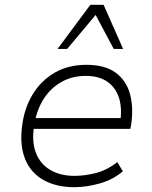

<svg xmlns="http://www.w3.org/2000/svg" viewBox="-20 -769 633 797"><path d="M289 8Q213 8 160 -22Q107 -52 84 -109.5Q61 -167 72 -248Q81 -320 115.5 -377Q150 -434 206.5 -467Q263 -500 339 -500Q416 -500 460.5 -467Q505 -434 520 -377.5Q535 -321 524 -249L521 -234H102L109 -279H505L478 -257Q488 -317 474.5 -361Q461 -405 426 -429.5Q391 -454 336 -454Q280 -454 235.5 -429Q191 -404 163 -361Q135 -318 125 -265L122 -248Q111 -183 128.5 -136Q146 -89 188 -64Q230 -39 289 -39Q331 -39 377 -50.5Q423 -62 467 -96L490 -58Q449 -23 394 -7.5Q339 8 289 8ZM219 -566 355 -749H410L491 -566H452L377 -707L259 -566Z"/></svg>

Font: Nunito Sans 7pt ExtraLight
Style: Italic
Weight: 250
Italic angle: -9°
Designer: Vernon Adams
Foundry: Vernon Adams
Version: Version 3.101;gftools[0.9.27]